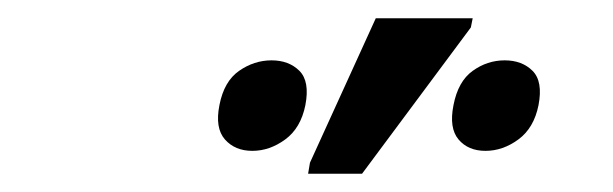

<svg xmlns="http://www.w3.org/2000/svg" viewBox="-20 -796 670 210"><path d="M317 -606 319 -618 391 -776H497L495 -766L376 -606ZM256 -631Q237 -631 226 -643.5Q215 -656 220 -681Q225 -707 241.5 -718.5Q258 -730 277 -730Q296 -730 307.5 -718.5Q319 -707 314 -681Q309 -656 292 -643.5Q275 -631 256 -631ZM511 -631Q492 -631 481.5 -643.5Q471 -656 476 -681Q481 -707 497 -718.5Q513 -730 532 -730Q551 -730 562.5 -718.5Q574 -707 569 -681Q564 -656 547 -643.5Q530 -631 511 -631Z"/></svg>

Font: Noto Sans
Style: Italic
Weight: 400
Italic angle: -12°
Designer: Monotype Design Team
Foundry: Monotype Imaging Inc.
Version: Version 2.013; ttfautohint (v1.8.4.7-5d5b)